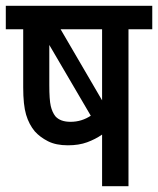

<svg xmlns="http://www.w3.org/2000/svg" viewBox="-20 -642 545 662"><path d="M505 -622V-541H423V0H332V-178Q309 -162 280.5 -151.5Q252 -141 214 -141Q173 -141 145.5 -155Q118 -169 100 -189Q80 -213 70 -246.5Q60 -280 60 -341V-541H0V-622ZM332 -541H189L332 -296ZM171 -241Q188 -222 223 -222Q243 -222 260.5 -227.5Q278 -233 293 -243L150 -487V-349Q150 -298 155 -276.5Q160 -255 171 -241Z"/></svg>

Font: Noto Sans Devanagari UI Condensed Medium
Style: Regular
Weight: 500
Width: 3
Designer: Jelle Bosma - Monotype Design Team
Foundry: Monotype Imaging Inc.
Version: Version 2.003